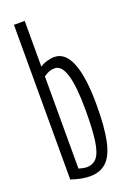

<svg xmlns="http://www.w3.org/2000/svg" viewBox="-145 -792 578 855"><g transform="rotate(-20 144.0 -365.0)"><path d="M39 -7V-740H90V-523Q102 -532 121.5 -538Q141 -544 158 -544Q210 -544 236.5 -477Q263 -410 263 -280Q263 -174 249.5 -110.5Q236 -47 206.5 -18.5Q177 10 127 10Q89 10 39 -7ZM90 -40Q115 -33 126 -33Q158 -33 176 -55Q194 -77 201.5 -130Q209 -183 209 -275Q209 -496 143 -496Q128 -496 117 -492Q106 -488 90 -477Z"/></g></svg>

Font: Georama ExtraCondensed Light
Style: Regular
Weight: 300
Width: 2
Designer: Jean-Baptiste Levee
Foundry: Production Type
Version: Version 1.000